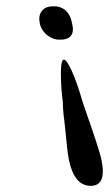

<svg xmlns="http://www.w3.org/2000/svg" viewBox="-20 -378 348 612"><path d="M106.9 -303.2Q101.6 -327.1 112.8 -342.3Q124 -357.4 147.5 -357.9Q172.9 -358.9 188.7 -345Q204.6 -331.1 210 -302.7Q216.3 -276.4 205.8 -263.7Q195.3 -251 169.9 -251.5Q158.7 -251.5 148.2 -255.6Q137.7 -259.8 129.2 -266.8Q120.6 -273.9 114.7 -283.4Q108.9 -293 106.9 -303.2ZM199.7 132.3Q197.8 123.5 195.8 108.4Q193.8 93.3 192.1 75.4Q190.4 57.6 188.5 38.6Q186.5 19.5 184.6 2.9Q183.6 -2.9 182.6 -12.2Q181.6 -21.5 181.2 -30.3Q180.7 -39.1 180.4 -45.9Q180.2 -52.7 180.2 -53.7Q179.7 -57.6 178.2 -69.1Q176.8 -80.6 175.8 -95.5Q174.8 -110.4 174.3 -126.7Q173.8 -143.1 174.3 -156.7Q174.8 -170.4 177 -179.2Q179.2 -188 183.6 -188Q188 -188 194.6 -178.5Q201.2 -168.9 209 -151.6Q216.8 -134.3 225.6 -109.4Q234.4 -84.5 243.2 -53.7Q245.1 -48.3 249.5 -35.2Q253.9 -22 260 -4.6Q266.1 12.7 272.9 32.7Q279.8 52.7 285.9 71.5Q292 90.3 296.9 106.7Q301.8 123 303.7 133.3Q320.3 214.4 269 214.4Q217.3 214.4 199.7 132.3Z"/></svg>

Font: XB Khoramshahr
Style: Oblique
Weight: 400
Italic angle: 12°
Designer: Behnam
Foundry: Irmug
Version: Version 8.005 2009